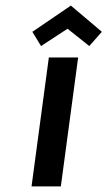

<svg xmlns="http://www.w3.org/2000/svg" viewBox="-20 -668 385 688"><path d="M260 -462H155L93 0H198ZM96 -554 127 -503 222 -565 300 -503 345 -554 234 -648Z"/></svg>

Font: Hussar Tani
Style: Kurs
Weight: 700
Foundry: Cannot Into Space Fonts
Version: Version 0.92